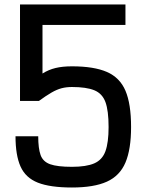

<svg xmlns="http://www.w3.org/2000/svg" viewBox="-20 -820 640 854"><path d="M300 14Q203 14 148.5 -7.5Q94 -29 71.5 -79Q49 -129 49 -214H150Q150 -160 160.5 -130.5Q171 -101 203 -89.5Q235 -78 300 -78Q364 -78 399.5 -93.5Q435 -109 449 -147.5Q463 -186 463 -255Q463 -328 449 -366Q435 -404 399.5 -418.5Q364 -433 300 -433Q275 -433 254 -427.5Q233 -422 209.5 -408.5Q186 -395 153 -371H69V-800H538V-709H169V-493Q196 -510 227 -517.5Q258 -525 300 -525Q398 -525 455.5 -500Q513 -475 538 -416.5Q563 -358 563 -255Q563 -156 538 -97Q513 -38 455.5 -12Q398 14 300 14Z"/></svg>

Font: Victor Mono Thin
Style: Bold
Weight: 700
Monospace: yes
Version: Version 1.561;gftools[0.9.30]